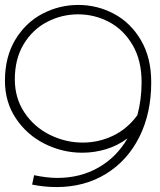

<svg xmlns="http://www.w3.org/2000/svg" viewBox="-23 -706 646 777"><path d="M294 -686Q370 -686 437.5 -650.5Q505 -615 547 -544Q589 -473 589 -373Q589 -248 541 -152Q493 -56 406 -2.5Q319 51 206 51Q156 51 107 41L115 3Q167 14 209 14Q302 14 375.5 -28Q449 -70 493 -146Q454 -117 407 -102.5Q360 -88 310 -88Q230 -88 158 -124Q86 -160 41.5 -226.5Q-3 -293 -3 -379Q-3 -476 39 -545.5Q81 -615 149 -650.5Q217 -686 294 -686ZM312 -129Q377 -129 435 -157Q493 -185 533 -240Q550 -303 550 -374Q550 -462 513.5 -524Q477 -586 418.5 -617Q360 -648 293 -648Q227 -648 168 -617.5Q109 -587 73 -527.5Q37 -468 37 -385Q37 -309 76 -250.5Q115 -192 178.5 -160.5Q242 -129 312 -129Z"/></svg>

Font: Vibes
Style: Regular
Weight: 400
Designer: AbdElmomen Kadhim
Version: Version 1.100